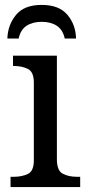

<svg xmlns="http://www.w3.org/2000/svg" viewBox="-20 -763 360 783"><path d="M23 0V-42H36Q69 -42 93.5 -53.5Q118 -65 118 -109V-426Q118 -470 93.5 -482Q69 -494 36 -494H33V-536H212V-114Q212 -67 236 -54.5Q260 -42 294 -42H307V0ZM10 -606Q12 -662 45.5 -702.5Q79 -743 150 -743Q221 -743 255 -702.5Q289 -662 290 -606H244Q236 -642 211.5 -658Q187 -674 150 -674Q113 -674 88.5 -658Q64 -642 56 -606Z"/></svg>

Font: NotoSerif-Regular
Style: Regular
Weight: 400
Designer: Monotype Design Team
Foundry: Monotype Imaging Inc.
Version: Version 2.007; ttfautohint (v1.8) -l 8 -r 50 -G 200 -x 14 -D